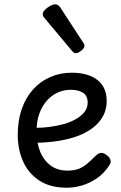

<svg xmlns="http://www.w3.org/2000/svg" viewBox="-20 -859 566 898"><path d="M293 19Q214 19 163 -15Q112 -49 87.5 -105Q63 -161 63 -228Q63 -295 81.5 -348.5Q100 -402 134 -440Q168 -478 214.5 -498.5Q261 -519 316 -519Q365 -519 401.5 -504.5Q438 -490 458.5 -460.5Q479 -431 479 -386Q479 -348 462.5 -317Q446 -286 416 -262.5Q386 -239 345 -223.5Q304 -208 253 -200Q202 -192 145 -191V-261Q178 -261 212.5 -265.5Q247 -270 279 -279Q311 -288 336 -302.5Q361 -317 375.5 -336Q390 -355 390 -379Q390 -411 368.5 -425Q347 -439 311 -439Q278 -439 249.5 -426Q221 -413 198.5 -387.5Q176 -362 163.5 -326Q151 -290 151 -244Q151 -189 168.5 -148Q186 -107 218 -84Q250 -61 295 -61Q325 -61 346 -68.5Q367 -76 385.5 -91.5Q404 -107 426 -129Q441 -144 453.5 -144Q466 -144 480 -133Q494 -122 497 -109.5Q500 -97 490 -84Q465 -46 431 -23.5Q397 -1 361.5 9Q326 19 293 19ZM334 -610Q330 -610 325.5 -613Q321 -616 315 -623L192 -770Q185 -778 182.5 -782.5Q180 -787 180 -794Q180 -803 190.5 -813.5Q201 -824 214.5 -831.5Q228 -839 238 -839Q252 -839 262 -824L369 -660Q374 -653 374.5 -650Q375 -647 375 -644Q375 -634 360 -622Q345 -610 334 -610Z"/></svg>

Font: Playwrite PL
Style: Regular
Weight: 400
Designer: Veronika Burian, José Scaglione
Foundry: TypeTogether
Version: Version 1.002